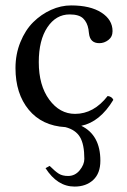

<svg xmlns="http://www.w3.org/2000/svg" viewBox="-20 -459 468 708"><path d="M147.9 161.1 163.1 152.8Q183.6 173.3 197 181.6Q210.4 189.9 231 189.9Q256.8 189.9 273.9 168.9Q291 147.9 291 127Q291 73.2 274.9 46.4Q258.8 19.5 221.2 9.8Q134.8 4.9 85.9 -54.4Q37.1 -113.8 37.1 -208Q37.1 -259.3 55.2 -303.7Q73.2 -348.1 102.5 -377.2Q131.8 -406.2 168.2 -422.6Q204.6 -439 242.2 -439Q313 -439 354 -412.6Q395 -386.2 395 -344.2Q395 -323.2 379.6 -311.5Q364.3 -299.8 346.2 -299.8Q312 -299.8 308.1 -335.9Q307.6 -338.4 307.1 -343.5Q306.6 -348.6 306.2 -351.1Q301.8 -376.5 286.6 -391.1Q271.5 -405.8 236.8 -405.8Q186.5 -405.8 154.8 -358.4Q123 -311 123 -230Q123 -144 161.6 -91.6Q200.2 -39.1 256.8 -39.1Q325.7 -39.1 377 -105Q392.6 -103 397.9 -90.8Q348.6 -9.3 279.8 4.9Q350.1 39.1 350.1 133.8Q350.1 180.2 323.7 204.6Q297.4 229 254.9 229Q191.4 229 147.9 161.1Z"/></svg>

Font: Common Serif
Style: Regular
Weight: 400
Designer: Philipp H. Poll, Khaled Hosny
Foundry: Stefan Peev, Context Ltd.
Version: Version 1.026